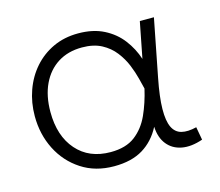

<svg xmlns="http://www.w3.org/2000/svg" viewBox="-79 -596 815 711"><g transform="rotate(-15 328.0 -240.0)"><path d="M277 15Q205 15 151.8 -19.8Q98.5 -54.5 69.2 -112.5Q40 -170.5 40 -240Q40 -292 56.5 -338.2Q73 -384.5 104 -419.8Q135 -455 178 -475Q221 -495 274 -495Q331 -495 372.2 -474Q413.5 -453 440 -418.2Q466.5 -383.5 480 -342L507 -480H561L518 -260Q504 -189 503.5 -143.2Q503 -97.5 514.5 -73.5Q526 -49.5 549.5 -43.5Q573 -37.5 607 -46L616 4Q571 19.5 535.8 12.8Q500.5 6 479.8 -20Q459 -46 457 -88Q431.5 -38.5 387.8 -11.8Q344 15 277 15ZM278 -39Q336.5 -39 371.8 -66Q407 -93 427 -137.2Q447 -181.5 459 -234Q455 -249.5 448.8 -274.8Q442.5 -300 430.8 -328.8Q419 -357.5 399.2 -383Q379.5 -408.5 349 -424.8Q318.5 -441 274 -441Q221 -441 182 -416.5Q143 -392 121.5 -346.8Q100 -301.5 100 -240Q100 -148 147.8 -93.5Q195.5 -39 278 -39Z"/></g></svg>

Font: Geologica Roman Thin
Style: Regular
Weight: 250
Designer: Sindre Bremnes, Frode Helland
Foundry: Monokrom Skriftforlag AS
Version: Version 1.010;gftools[0.9.28]